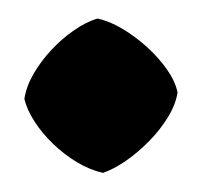

<svg xmlns="http://www.w3.org/2000/svg" viewBox="-60 -617 636 604"><g transform="rotate(10 257.5 -315.5)"><path d="M306 -78Q263 -80 219 -97Q175 -114 135 -141Q95 -168 65.5 -200Q36 -232 22 -264Q21 -304 37 -347.5Q53 -391 79.5 -431.5Q106 -472 138.5 -504Q171 -536 204 -553Q242 -552 286 -535.5Q330 -519 372.5 -492.5Q415 -466 447.5 -433.5Q480 -401 493 -368Q494 -330 477 -286.5Q460 -243 431.5 -201.5Q403 -160 370 -127.5Q337 -95 306 -78Z"/></g></svg>

Font: Oi
Style: Regular
Weight: 400
Designer: Kostas Bartsokas, Mohamad Dakak
Foundry: Foundry5
Version: Version 4.000